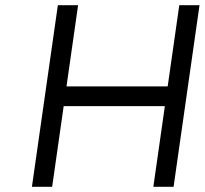

<svg xmlns="http://www.w3.org/2000/svg" viewBox="-20 -720 792 740"><path d="M571 0 671 -700H749L649 0ZM103 0 203 -700H281L181 0ZM185 -311 196 -387H659L648 -311Z"/></svg>

Font: Lexend Light
Style: Italic
Weight: 300
Italic angle: -8.13011°
Designer: Bonnie Shaver-Troup, Thomas Jockin
Foundry: Lexend
Version: Version 1.007